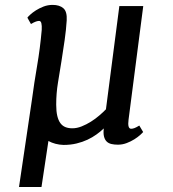

<svg xmlns="http://www.w3.org/2000/svg" viewBox="-20 -582 706 784"><path d="M149.4 181.6H57.6L110.4 -174.8Q119.6 -244.1 131.6 -313.7Q143.6 -383.3 150.4 -460Q151.4 -477.5 148.9 -487.1Q146.5 -496.6 139.6 -496.6Q134.3 -496.6 127 -494.1Q119.6 -491.7 106.4 -483.9L91.8 -509.8Q94.2 -513.7 103.5 -522.2Q112.8 -530.8 126.5 -539.6Q140.1 -548.3 157.7 -555.2Q175.3 -562 194.8 -562Q223.1 -562 238.8 -548.3Q254.4 -534.7 252.4 -499Q250 -460 243.9 -417.7Q237.8 -375.5 231 -332.5Q224.1 -289.1 216.8 -245.1Q209.5 -201.2 209.5 -154.8Q209.5 -127.4 213.9 -108.9Q218.3 -90.3 226.6 -79.1Q234.9 -67.9 247.1 -63Q259.3 -58.1 275.4 -58.1Q293.9 -58.1 313.5 -65.9Q333 -73.7 351.3 -85.2Q369.6 -96.7 385.5 -110.4Q401.4 -124 412.6 -135.7L467.3 -557.1H564.9L504.9 -93.3Q500 -56.2 515.6 -56.2Q521 -56.2 528.6 -58.8Q536.1 -61.5 548.8 -69.3L564.5 -43Q561.5 -39.1 552 -30.5Q542.5 -22 528.6 -13.2Q514.6 -4.4 497.3 2.2Q480 8.8 461.4 8.8Q446.8 8.8 435.1 6.1Q423.3 3.4 415.8 -3.9Q408.2 -11.2 404.8 -24.2Q401.4 -37.1 403.8 -57.6Q390.6 -44.9 374 -33Q357.4 -21 337.2 -11.5Q316.9 -2 292.5 3.9Q268.1 9.8 239.3 9.8Q222.2 9.3 206.5 5.1Q190.9 1 177.7 -6.3Z"/></svg>

Font: Merriweather
Style: Italic
Weight: 400
Italic angle: -7°
Designer: Eben Sorkin ( eben@eyebytes.com )
Foundry: Eben Sorkin ( eben@eyebytes.com )
Version: Version 1.005; ttfautohint (v0.97) -l 13 -r 13 -G 200 -x 24 